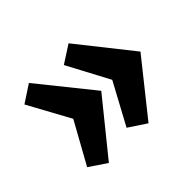

<svg xmlns="http://www.w3.org/2000/svg" viewBox="-93 -539 606 606"><g transform="rotate(-45 210.0 -236.5)"><path d="M89 -58 31 -97 108 -236 31 -377 89 -415 233 -236ZM266 -58 207 -97 282 -236 207 -377 266 -415 408 -236Z"/></g></svg>

Font: Manuale ExtraBold
Style: Regular
Weight: 800
Version: Version 1.002